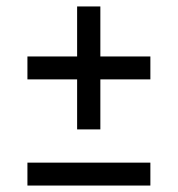

<svg xmlns="http://www.w3.org/2000/svg" viewBox="-20 -590 551 595"><path d="M219 -189V-344H65V-415H219V-570H291V-415H446V-344H291V-189ZM65 -15V-86H446V-15Z"/></svg>

Font: Saira Semi Condensed
Style: Regular
Weight: 400
Width: 4
Designer: Hector Gatti with collaboration of the Omnibus-Type team
Foundry: Omnibus-Type
Version: Version 1.001; ttfautohint (v1.8)